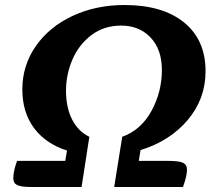

<svg xmlns="http://www.w3.org/2000/svg" viewBox="-20 -745 866 765"><path d="M725 -69Q725 -43 709 0H435L467 -200Q542 -227 583.5 -303Q625 -379 625 -466Q625 -548 580 -595.5Q535 -643 463 -643Q394 -643 344 -605Q294 -567 268.5 -507.5Q243 -448 243 -384Q243 -316 267.5 -268.5Q292 -221 336 -200L305 0H104Q64 0 48.5 -7.5Q33 -15 33 -35Q33 -63 48 -104H240L247 -145Q161 -173 115 -235.5Q69 -298 69 -389Q69 -484 122.5 -561Q176 -638 269 -681.5Q362 -725 476 -725Q628 -725 713.5 -655.5Q799 -586 799 -461Q799 -351 728 -267Q657 -183 540 -147L533 -104H649Q693 -104 709 -96.5Q725 -89 725 -69Z"/></svg>

Font: Lemonada SemiBold
Style: Regular
Weight: 600
Designer: Mohamed Gaber (Arabic) Eduardo Tunni (Latin)
Foundry: Kief Type Foundry
Version: Version 3.006